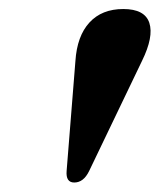

<svg xmlns="http://www.w3.org/2000/svg" viewBox="-20 -812 345 415"><path d="M140.5 -417.5Q122 -417.5 124 -442.5L143 -680Q146.5 -734 173.2 -763.2Q200 -792.5 246.5 -792.5Q293 -792.5 302.8 -762.5Q312.5 -732.5 287 -680.5L172.5 -442Q160.5 -417.5 140.5 -417.5Z"/></svg>

Font: Fraunces 72pt S000
Style: Bold Italic
Weight: 700
Italic angle: -16°
Version: Version 1.000; ttfautohint (v1.8.3)